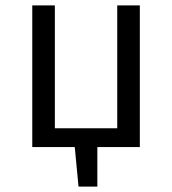

<svg xmlns="http://www.w3.org/2000/svg" viewBox="-20 -547 640 714"><path d="M500 -527V0H342V147H272L258 0H100V-527H184V-70H416V-527Z"/></svg>

Font: Fira Mono
Style: Regular
Weight: 400
Designer: Carrois Corporate & Edenspiekermann AG
Foundry: Carrois Corporate GbR & Edenspiekermann AG
Version: Version 3.206;PS 003.206;hotconv 1.0.70;makeotf.lib2.5.58329